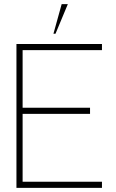

<svg xmlns="http://www.w3.org/2000/svg" viewBox="-20 -914 566 934"><path d="M60 -700H476V-670H90V-390H418V-360H90V-30H476V0H60ZM280 -894H310L250 -750H240Z"/></svg>

Font: Urbanist
Style: Regular
Weight: 400
Designer: Corey Hu
Foundry: Corey Hu
Version: Version 1.2; befe77262ef67d88f1d94aa3d2e49ef1327b4483